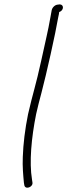

<svg xmlns="http://www.w3.org/2000/svg" viewBox="-20 -666 307 876"><path d="M216 -620C215 -615 213 -604 210 -587C198 -518 189 -487 168 -389C144 -278 129 -238 108 -145C94 -76 86 -9 84 50C82 96 86 134 89 167L91 179C95 201 132 188 128 166L126 153C113 74 123 -37 145 -146C152 -177 160 -209 169 -242C192 -329 233 -512 246 -589C248 -598 250 -606 250 -611C272 -618 273 -646 252 -646L245 -645C232 -645 219 -633 216 -620Z"/></svg>

Font: Stray Cat
Style: UltExtObl
Weight: 400
Version: Version 1.0